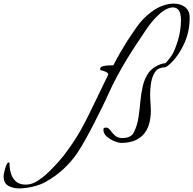

<svg xmlns="http://www.w3.org/2000/svg" viewBox="-411 -760 1071 1064"><path d="M-305 284Q-339 284 -365 269.5Q-391 255 -391 217Q-391 210 -387 191.5Q-383 173 -376.5 156.5Q-370 140 -362 140Q-359 140 -358.5 144Q-358 148 -358 150Q-358 178 -349.5 204Q-341 230 -321.5 246.5Q-302 263 -270 263Q-264 263 -258.5 262.5Q-253 262 -248 261Q-225 257 -197.5 239Q-170 221 -143.5 195.5Q-117 170 -94 144.5Q-71 119 -57 101Q-27 61 -4.5 27.5Q18 -6 37.5 -41Q57 -76 78 -118Q99 -160 125.5 -215.5Q152 -271 189 -347Q189 -354 180.5 -359Q172 -364 162 -367Q152 -370 147 -371Q144 -373 144 -377Q144 -389 159 -393Q174 -397 192 -397.5Q210 -398 217 -398Q233 -430 256 -469.5Q279 -509 295 -534Q317 -568 349 -613.5Q381 -659 428 -694Q460 -718 492 -729Q524 -740 551 -740Q589 -740 614 -721Q639 -702 640 -668Q642 -578 601 -501Q576 -452 546 -420.5Q516 -389 503 -387Q491 -387 475 -382Q459 -377 448 -360Q432 -335 426.5 -303Q421 -271 421 -239Q421 -212 423 -188.5Q425 -165 425 -151Q425 -58 382.5 -13Q340 32 260 32Q248 32 224.5 23Q201 14 181.5 -2.5Q162 -19 162 -41Q162 -49 166.5 -51Q171 -53 177 -53Q189 -53 199.5 -38.5Q210 -24 225.5 -9.5Q241 5 267 5Q317 5 332 -29Q350 -66 356.5 -110Q363 -154 367 -198.5Q371 -243 380.5 -284Q390 -325 412.5 -356.5Q435 -388 481 -405Q487 -407 493 -408Q499 -409 506 -410Q517 -421 534.5 -444Q552 -467 567 -512Q581 -551 586.5 -585.5Q592 -620 592 -648Q592 -719 547 -719Q531 -719 509.5 -708.5Q488 -698 465 -675Q429 -641 399 -596Q369 -551 345 -515Q322 -481 294 -435Q266 -389 239 -339Q212 -289 191 -242Q176 -208 154.5 -164.5Q133 -121 109.5 -75Q86 -29 62.5 13Q39 55 18 87Q-51 188 -158 248Q-189 265 -229.5 274.5Q-270 284 -305 284Z"/></svg>

Font: My Soul
Style: Regular
Weight: 400
Designer: Robert E. Leuschke
Foundry: Robert E. Leuschke
Version: Version 1.010; ttfautohint (v1.8.4.7-5d5b)